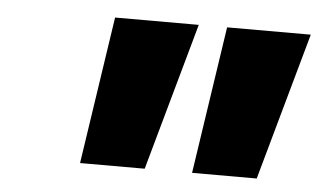

<svg xmlns="http://www.w3.org/2000/svg" viewBox="-35 -819 721 432"><g transform="rotate(5 325.5 -603.5)"><path d="M462 -770H651L558 -437H412ZM209 -770H398L305 -437H159Z"/></g></svg>

Font: Azeret Mono ExtraBold
Style: Italic
Weight: 800
Italic angle: -12°
Designer: Martin Vácha
Foundry: Displaay
Version: Version 1.000; Glyphs 3.0.3, build 3074